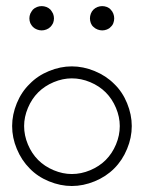

<svg xmlns="http://www.w3.org/2000/svg" viewBox="-20 -621 479 641"><path d="M361.3 -58.6Q334 -31.2 295.9 -15.6Q257.8 0 219.7 0Q181.6 0 143.6 -15.6Q105.5 -31.2 79.1 -58.6Q51.8 -85.9 36.1 -124Q20.5 -161.1 20.5 -200.2Q20.5 -238.3 36.1 -276.4Q51.8 -314.5 79.1 -340.8Q105.5 -368.2 143.6 -383.8Q181.6 -399.4 219.7 -399.4Q257.8 -399.4 295.9 -383.8Q334 -368.2 361.3 -340.8Q388.7 -314.5 404.3 -276.4Q419.9 -238.3 419.9 -200.2Q419.9 -161.1 404.3 -124Q388.7 -85.9 361.3 -58.6ZM379.9 -200.2Q379.9 -230.5 367.2 -260.7Q354.5 -291 333 -312.5Q311.5 -334 281.2 -346.7Q251 -359.4 219.7 -359.4Q189.5 -359.4 159.2 -346.7Q128.9 -334 107.4 -312.5Q85.9 -291 73.2 -260.7Q60.5 -230.5 60.5 -200.2Q60.5 -168.9 73.2 -138.7Q85.9 -108.4 107.4 -86.9Q128.9 -65.4 159.2 -52.7Q189.5 -40 219.7 -40Q251 -40 281.2 -52.7Q311.5 -65.4 333 -86.9Q354.5 -108.4 367.2 -138.7Q379.9 -168.9 379.9 -200.2ZM148.4 -531.2Q142.6 -525.4 134.8 -522.5Q127 -519.5 119.1 -519.5Q111.3 -519.5 103.5 -522.5Q95.7 -525.4 89.8 -531.2Q85 -536.1 81.1 -543.9Q78.1 -551.8 78.1 -559.6Q78.1 -567.4 81.1 -575.2Q85 -583 89.8 -588.9Q95.7 -594.7 103.5 -597.7Q111.3 -600.6 119.1 -600.6Q127 -600.6 134.8 -597.7Q142.6 -594.7 148.4 -588.9Q153.3 -583 157.2 -575.2Q160.2 -567.4 160.2 -559.6Q160.2 -551.8 157.2 -543.9Q153.3 -536.1 148.4 -531.2ZM349.6 -531.2Q344.7 -525.4 336.9 -522.5Q329.1 -519.5 321.3 -519.5Q313.5 -519.5 305.7 -522.5Q297.9 -525.4 292 -531.2Q286.1 -536.1 283.2 -543.9Q280.3 -551.8 280.3 -559.6Q280.3 -567.4 283.2 -575.2Q286.1 -583 292 -588.9Q297.9 -594.7 305.7 -597.7Q313.5 -600.6 321.3 -600.6Q329.1 -600.6 336.9 -597.7Q344.7 -594.7 349.6 -588.9Q355.5 -583 358.4 -575.2Q361.3 -567.4 361.3 -559.6Q361.3 -551.8 358.4 -543.9Q355.5 -536.1 349.6 -531.2Z"/></svg>

Font: Demofont
Style: Regular
Weight: 400
Version: Version 1.0